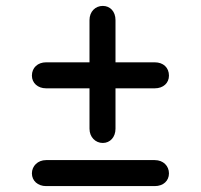

<svg xmlns="http://www.w3.org/2000/svg" viewBox="-20 -630 680 650"><path d="M283 -331V-194C283 -166 303 -146 328 -146C353 -146 371 -166 371 -194V-331H504C533 -331 552 -349 552 -374C552 -401 533 -419 504 -419H371V-562C371 -591 353 -610 328 -610C303 -610 283 -591 283 -562V-419H136C108 -419 88 -401 88 -374C88 -349 108 -331 136 -331ZM504 0C533 0 552 -18 552 -43C552 -68 533 -88 504 -88H136C108 -88 88 -68 88 -43C88 -18 108 0 136 0Z"/></svg>

Font: Dongle
Style: Regular
Weight: 400
Designer: Yanghee Ryu
Foundry: Yanghee Ryu
Version: Version 2.000